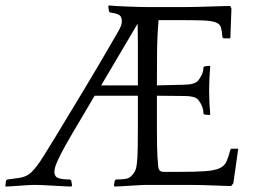

<svg xmlns="http://www.w3.org/2000/svg" viewBox="-50 -680 938 706"><path d="M359 -520Q374 -546 386 -566.5Q398 -587 398 -602Q398 -616 391 -623Q384 -630 355 -634L351 -638L348 -656L350 -660Q357 -659 376 -658Q395 -657 417.5 -656Q440 -655 460.5 -654.5Q481 -654 492 -654H628Q641 -654 667.5 -654.5Q694 -655 721 -656Q748 -657 770 -657.5Q792 -658 797 -658L801 -648L797 -539H772L768 -543Q766 -566 762.5 -579Q759 -592 742.5 -598Q726 -604 693 -605Q660 -606 600 -606H533Q528 -547 527.5 -488Q527 -429 527 -366Q588 -368 627 -368.5Q666 -369 678 -383Q685 -391 691.5 -404Q698 -417 698 -432L702 -436L720 -438L723 -436Q721 -414 720 -392Q719 -370 719 -348Q719 -324 720 -303.5Q721 -283 723 -259L720 -257L701 -259L698 -262Q698 -278 692 -291.5Q686 -305 678 -314Q666 -327 628.5 -327Q591 -327 527 -328Q527 -256 527 -213.5Q527 -171 527.5 -144.5Q528 -118 529 -102Q530 -86 532 -67Q533 -48 553 -48H609Q669 -48 703.5 -50.5Q738 -53 756.5 -61Q775 -69 782.5 -85.5Q790 -102 797 -129L800 -133H826L808 -6L800 4Q795 4 777 3.5Q759 3 736.5 2Q714 1 691.5 0.5Q669 0 656 0H483Q476 0 460 1Q444 2 427 3Q410 4 394 5Q378 6 371 6L369 2L372 -16L376 -20Q392 -20 406.5 -21.5Q421 -23 430 -30Q438 -37 445 -48Q452 -59 454 -87Q455 -94 455.5 -105.5Q456 -117 456.5 -141.5Q457 -166 457 -210Q457 -254 457 -328H298Q250 -247 220.5 -197Q191 -147 175.5 -117Q160 -87 155 -72.5Q150 -58 150 -49Q150 -29 166.5 -24.5Q183 -20 207 -20L212 -16L215 2L212 6Q205 6 187.5 5Q170 4 150.5 3Q131 2 113.5 1Q96 0 89 0H70Q63 0 49 1Q35 2 20 3Q5 4 -9 5Q-23 6 -30 6V2L-28 -16L-23 -20Q-5 -22 18.5 -25.5Q42 -29 56 -39Q66 -46 76.5 -58.5Q87 -71 98 -87Q101 -92 115.5 -114.5Q130 -137 151 -172Q172 -207 198.5 -250.5Q225 -294 253 -340.5Q281 -387 308.5 -433.5Q336 -480 359 -520ZM322 -366H457Q457 -417 457 -454.5Q457 -492 457 -519Q457 -546 456.5 -563.5Q456 -581 456 -593Z"/></svg>

Font: Quattrocento
Style: Regular
Weight: 400
Designer: Pablo Impallari
Foundry: Pablo Impallari, Igino Marini, Branda Gallo
Version: Version 2.000